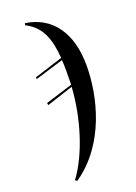

<svg xmlns="http://www.w3.org/2000/svg" viewBox="-148 -599 637 899"><g transform="rotate(-20 170.0 -150.0)"><path d="M66 232 75 239C249 120 301 -103 301 -255C301 -416 228 -520 97 -539L95 -529C170 -492 194 -424 201 -328L59 -283L60 -274L201 -317C204 -291 203 -238 202 -194L67 -152L69 -141L201 -184C192 -35 141 133 66 232Z"/></g></svg>

Font: Noto Serif Display ExtraCondensed Medium
Style: Italic
Weight: 500
Width: 2
Italic angle: -12°
Designer: Monotype Design Team
Foundry: Monotype Imaging Inc.
Version: Version 2.009